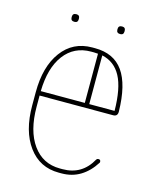

<svg xmlns="http://www.w3.org/2000/svg" viewBox="-98 -683 609 754"><g transform="rotate(15 207.0 -305.5)"><path d="M358 -75Q334 -37 300.5 -16.5Q267 4 224 4H213Q135 4 89.5 -58Q44 -120 44 -224V-278Q44 -382 89.5 -443.5Q135 -505 213 -505H224Q301 -505 339 -451.5Q377 -398 379 -288Q379 -269 361 -269H62V-224Q62 -126 102.5 -69.5Q143 -13 213 -13H224Q303 -13 342 -84Q345 -88 350 -88Q359 -88 359 -79Q359 -76 358 -75ZM213 -488Q144 -488 104 -435Q64 -382 62 -287H241V-487Q233 -488 224 -488ZM362 -287Q361 -379 335.5 -426.5Q310 -474 259 -485V-287ZM290 -601Q290 -615 305 -615Q319 -615 319 -601V-598Q319 -584 305 -584Q290 -584 290 -598ZM104 -601Q104 -615 119 -615Q133 -615 133 -601V-598Q133 -584 119 -584Q104 -584 104 -598Z"/></g></svg>

Font: Libertine Sup Thin
Style: Regular
Weight: 100
Designer: Bastien Sozeau
Foundry: NBR — Bastien Sozeau
Version: Version 2.003; ttfautohint (v1.8.4.7-5d5b);gftools[0.9.33]